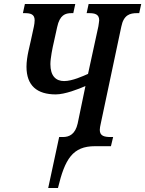

<svg xmlns="http://www.w3.org/2000/svg" viewBox="-20 -734 729 964"><path d="M222 210H271C306 64 345 0 457 0H537L548 -46H537C504 -46 481 -51 481 -82C481 -88 483 -102 486 -114L589 -600C601 -660 633 -668 668 -668H679L689 -714H425L415 -668H426C456 -668 478 -663 478 -632C478 -626 475 -612 474 -602L422 -363C397 -352 343 -327 302 -327C261 -327 233 -352 233 -412C233 -442 244 -496 250 -521L267 -598C280 -659 308 -668 339 -668H348L358 -714H105L95 -668H104C133 -668 154 -663 154 -632C154 -624 152 -608 150 -600L135 -531C131 -509 113 -450 113 -399C113 -304 166 -260 260 -260C306 -260 375 -287 409 -302L370 -114C358 -61 329 -46 296 -46H277Z"/></svg>

Font: Noto Serif Condensed Semi
Style: Italic
Weight: 600
Width: 3
Italic angle: -12°
Designer: Monotype Design Team
Foundry: Monotype Imaging Inc.
Version: Version 1.901